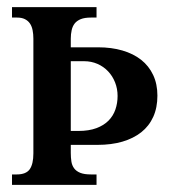

<svg xmlns="http://www.w3.org/2000/svg" viewBox="-20 -519 490 539"><path d="M421.9 -250.5Q421.9 -216.8 410.2 -190.9Q398.4 -165 376.5 -147.7Q354.5 -130.4 323.5 -121.3Q292.5 -112.3 253.9 -112.3H178.7V-89.8Q178.7 -76.7 180.4 -65.7Q182.1 -54.7 188 -46.6Q193.8 -38.6 205.1 -33.9Q216.3 -29.3 235.4 -29.3H251V0H13.7V-29.3H26.9Q53.2 -29.3 63.5 -43.9Q73.7 -58.6 73.7 -88.4V-410.6Q73.7 -423.3 71.5 -434.3Q69.3 -445.3 64 -453.1Q58.6 -460.9 49.8 -465.3Q41 -469.7 27.8 -469.7H13.7V-499H251V-469.7H235.4Q217.8 -469.7 206.8 -465.3Q195.8 -460.9 189.7 -453.1Q183.6 -445.3 181.2 -434.3Q178.7 -423.3 178.7 -410.6V-386.2H255.4Q293 -386.2 323.7 -377.2Q354.5 -368.2 376.2 -351.1Q397.9 -334 409.9 -308.6Q421.9 -283.2 421.9 -250.5ZM310.1 -249.5Q310.1 -270 303 -287.8Q295.9 -305.7 283.4 -318.8Q271 -332 253.7 -339.6Q236.3 -347.2 215.8 -347.2H178.7V-151.4H200.2Q229.5 -151.4 250.5 -159.2Q271.5 -167 284.7 -180.4Q297.9 -193.8 304 -211.7Q310.1 -229.5 310.1 -249.5Z"/></svg>

Font: Scheherazade
Style: Bold
Weight: 700
Version: Version 2.100 (build 932/914)